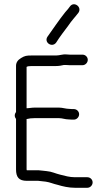

<svg xmlns="http://www.w3.org/2000/svg" viewBox="-20 -900 508 910"><path d="M246 -698C264 -726.7 283.4 -751.5 304 -779C318 -800.6 338.7 -822.2 352 -840C369.9 -866.9 330.9 -895.3 312 -870C304.1 -859.5 300.9 -854.9 289 -842C260.2 -806 231.7 -763.4 205 -726C187 -699 226.6 -672.2 246 -698ZM56 -336V-97C56 -60.4 69.6 -43 107 -43H161C173.4 -41.5 183.9 -40.2 197 -39C217.8 -36 232.3 -28.4 253 -24C276.5 -16.8 305.4 -10 335 -10H394C407.5 -10 419 -21.9 419 -35.5C419 -49.1 407.5 -60 394 -60H335C309.8 -60 286.7 -66.8 266 -72C242.7 -77.4 225.9 -86.9 201 -89L183 -91C175.7 -91.7 169 -92.3 163 -93H107L106 -97V-336H108C119.2 -338.8 128.4 -340 143 -340H260C275.7 -340 288.8 -334 305 -334C311 -333.3 316.7 -333 322 -333H330C343.5 -333 355 -344.9 355 -358.5C355 -372.1 343.5 -383 330 -383H322C317.3 -383 312.7 -383.3 308 -384C291.8 -384 277 -390 260 -390H143C130.2 -390 117.6 -387 106 -387V-583C110 -585 113 -586 115 -586C119.7 -586.7 124.7 -587 130 -587H246C258.2 -587 272 -589.3 283 -592H291C296.3 -591.3 302.7 -591 310 -591H371C384.5 -591 396 -602.9 396 -616.5C396 -630.1 384.5 -641 371 -641H310C304 -641 299 -641.3 295 -642C278.1 -643.9 262.6 -637 246 -637H129C106.3 -637 97.2 -635.7 80 -625C64 -615.7 56 -603.3 56 -588V-369C47.1 -357.2 48.8 -345.6 56 -336Z"/></svg>

Font: HoneyBee
Style: Book
Weight: 300
Foundry: Cannot Into Space Fonts
Version: Version 0.89